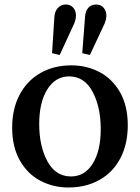

<svg xmlns="http://www.w3.org/2000/svg" viewBox="-20 -822 622 852"><path d="M297 -532Q365 -532 422 -502Q479 -472 513 -412Q547 -352 547 -266Q547 -183 514.5 -120.5Q482 -58 422 -24Q362 10 284 10Q216 10 159 -20Q102 -50 68 -110Q34 -170 34 -256Q34 -339 67 -401.5Q100 -464 159.5 -498Q219 -532 297 -532ZM295 -39Q356 -39 391.5 -96Q427 -153 427 -249Q427 -348 390.5 -415.5Q354 -483 287 -483Q226 -483 190 -425.5Q154 -368 154 -272Q154 -173 190.5 -106Q227 -39 295 -39ZM272 -802Q293 -802 305 -788Q317 -774 317 -753Q317 -736 309 -717L245 -578L211 -586L221 -742Q222 -771 236.5 -786.5Q251 -802 272 -802ZM357 -742Q358 -772 371.5 -787Q385 -802 406 -802Q427 -802 439.5 -788Q452 -774 452 -752Q452 -736 444 -717L379 -578L345 -586Z"/></svg>

Font: Minipax
Style: Bold
Weight: 500
Designer: Raphaël Ronot, Igor Stepanchenko (Cyrillic)
Foundry: steppetype
Version: Version 1.002